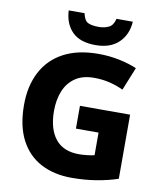

<svg xmlns="http://www.w3.org/2000/svg" viewBox="-100 -1022 937 1112"><g transform="rotate(10 368.5 -466.0)"><path d="M373 -409H668V-32Q612 -13 543.5 -1.5Q475 10 397 10Q293 10 215.5 -31Q138 -72 95.5 -154Q53 -236 53 -359Q53 -470 96 -552.5Q139 -635 222.5 -679.5Q306 -724 427 -724Q492 -724 551 -711.5Q610 -699 654 -680L599 -544Q561 -562 518 -572.5Q475 -583 427 -583Q358 -583 314.5 -552.5Q271 -522 250.5 -470.5Q230 -419 230 -355Q230 -249 276.5 -190.5Q323 -132 415 -132Q438 -132 464.5 -135Q491 -138 506 -142V-275H373ZM590 -942Q585 -865 536 -818Q487 -771 400 -771Q309 -771 263 -817Q217 -863 213 -942H306Q315 -900 336.5 -889Q358 -878 400 -878Q434 -878 459.5 -890.5Q485 -903 494 -942Z"/></g></svg>

Font: Noto Sans Meetei Mayek ExtraBold
Style: Regular
Weight: 800
Designer: Monotype Design Team and Neelakash Kshetrimayum
Foundry: Monotype Imaging Inc.
Version: Version 2.002; ttfautohint (v1.8.4.7-5d5b)